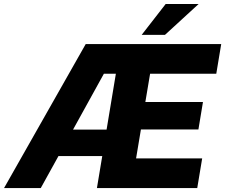

<svg xmlns="http://www.w3.org/2000/svg" viewBox="-61 -950 1137 970"><path d="M-40.5 0 372.1 -727.5H1056.6L1031.7 -577.6H697.3L673.3 -434.6H964.4L941.4 -295.9H650.9L626.5 -149.9H960.4L935.5 0H428.7L455.6 -161.6H234.4L145 0ZM308.1 -295.4H477.5L524.4 -577.6H463.9ZM654.8 -773.9 775.9 -929.7H942.4L772.5 -773.9Z"/></svg>

Font: Inter Display Extra Bold
Style: Italic
Weight: 800
Italic angle: -9.39999°
Designer: Rasmus Andersson
Foundry: rsms
Version: Version 4.000;git-4fc901f